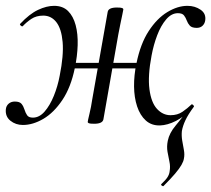

<svg xmlns="http://www.w3.org/2000/svg" viewBox="-34 -420 730 664"><path d="M531.2 223.6Q529.2 224.6 525.3 221.7Q521.4 218.8 524.4 216.2Q539 202.6 545.3 192.7Q551.6 182.8 552.6 172.8Q555.6 155.8 552 139.3Q548.4 122.8 545.3 104.9Q542.2 87 546.2 67Q551.6 40 573.4 14.3Q595.2 -11.4 627.6 -58.2L635.8 -50Q616.6 -24 607.3 -4.2Q598 15.6 595 33.2Q593.4 49.4 596.1 65.8Q598.8 82.2 601.9 98.3Q605 114.4 602 128.6Q600.8 137.6 593.6 150.3Q586.4 163 571.6 180.5Q556.8 198 531.2 223.6ZM45.2 12.2Q20.2 12.2 2 -2.5Q-16.2 -17.2 -13.8 -42Q-12.6 -54 -4.1 -61.4Q4.4 -68.8 17.2 -68.8Q34.2 -68.8 40.7 -60.6Q47.2 -52.4 50.7 -41Q54.2 -29.6 59.8 -21.4Q65.4 -13.2 79.8 -13.2Q102 -13.2 120.3 -34.2Q138.6 -55.2 152.1 -88.3Q165.6 -121.4 172.4 -158Q186.6 -228.4 182.6 -274.5Q178.6 -320.6 160.9 -343.3Q143.2 -366 115.6 -366Q91.4 -366 74.4 -354.6Q57.4 -343.2 44.6 -329.4Q41.8 -327.6 37.7 -331.4Q33.6 -335.2 35.6 -337.4Q67.8 -371.8 97.5 -385.8Q127.2 -399.8 153 -399.8Q183.2 -399.8 201.3 -381.9Q219.4 -364 227.6 -333.2Q235.8 -302.4 234.6 -264Q233.4 -225.6 224.8 -184.8Q211.2 -118.2 181.7 -74.2Q152.2 -30.2 116 -9Q79.8 12.2 45.2 12.2ZM291.8 8Q277.6 8 273.5 6.3Q269.4 4.6 269.4 1.6Q269.4 -1.6 275.4 -26.4Q281.4 -51.2 284.6 -74L338.4 -378.8Q341 -394 370.2 -394Q384.6 -394 388.6 -392.2Q392.6 -390.4 392.6 -387.6Q392.6 -385.6 389.2 -370.2Q385.8 -354.8 381.9 -335.2Q378 -315.6 375 -300L323.6 -7.2Q320.6 8 291.8 8ZM182.6 -183.4 186.4 -202.6H480.2L476.2 -183.4ZM519.4 13.8Q490 14.6 470.2 -3.3Q450.4 -21.2 440.2 -52Q430 -82.8 429.6 -121.2Q429.2 -159.6 437.8 -200.4Q451.6 -268.6 480.3 -312.6Q509 -356.6 544.7 -378.2Q580.4 -399.8 614.2 -399.8Q640.2 -399.8 659.8 -386.3Q679.4 -372.8 675.6 -348.8Q673.8 -337.6 666.1 -330.6Q658.4 -323.6 646.4 -323.6Q629.4 -323.6 622.4 -331.4Q615.4 -339.2 611.9 -349Q608.4 -358.8 602.4 -366.6Q596.4 -374.4 581.2 -374.4Q559 -374.4 540.7 -353Q522.4 -331.6 509.7 -298.2Q497 -264.8 490.2 -228Q476.8 -157.6 482.8 -111.5Q488.8 -65.4 508.9 -43.5Q529 -21.6 555.8 -21.6Q580 -21.6 597.3 -33.6Q614.6 -45.6 627.6 -58.2Q629.6 -61 634.1 -56.7Q638.6 -52.4 635.8 -50Q604.2 -16.8 574.7 -1.9Q545.2 13 519.4 13.8Z"/></svg>

Font: Cormorant Infant Light
Style: Italic
Weight: 300
Italic angle: -10°
Designer: Christian Thalmann (Catharsis Fonts)
Foundry: Catharsis Fonts
Version: Version 4.001